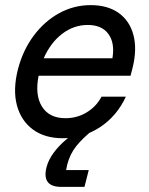

<svg xmlns="http://www.w3.org/2000/svg" viewBox="-20 -530 582 750"><path d="M225.8 10Q154.2 10 107.9 -24.6Q61.7 -59.2 45.8 -119.6Q30 -180 50 -259.2Q69.2 -333.3 111.2 -390Q153.3 -446.7 210.8 -478.3Q268.3 -510 334.2 -510Q400.8 -510 443.8 -479.2Q486.7 -448.3 501.2 -393.3Q515.8 -338.3 498.3 -266.7L490 -234.2H130.8Q115.8 -158.3 144.2 -113.3Q172.5 -68.3 235.8 -68.3Q280.8 -68.3 318.3 -90.8Q355.8 -113.3 376.7 -152.5H471.7Q436.7 -76.7 370.8 -33.3Q305 10 225.8 10ZM150.8 -302.5H419.2Q429.2 -362.5 403.3 -397.5Q377.5 -432.5 322.5 -432.5Q268.3 -432.5 222.9 -397.9Q177.5 -363.3 150.8 -302.5ZM219.2 200Q142.5 200 161.7 123.3Q169.2 94.2 189.6 66.7Q210 39.2 237.1 16.3Q264.2 -6.7 291.7 -22.5H343.3Q302.5 10 277.9 40.8Q253.3 71.7 242.5 113.3L238.3 134.2H326.7L310 200Z"/></svg>

Font: Funnel Sans
Style: Italic
Weight: 400
Italic angle: -14.036°
Version: Version 1.000; Beta; Release 5; Build 24; ttfautohint (v1.8.